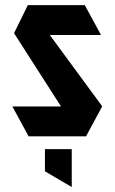

<svg xmlns="http://www.w3.org/2000/svg" viewBox="-20 -534 449 752"><path d="M92 0 29 -116V-117H219L35 -404L89 -514H312L375 -398V-397H175L380 -118V-117L317 0ZM260 198 156 137V50H261V198Z"/></svg>

Font: Foldit Thin SemiBold
Style: Regular
Weight: 600
Version: Version 1.003